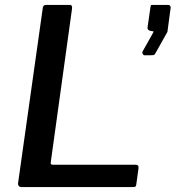

<svg xmlns="http://www.w3.org/2000/svg" viewBox="-20 -762 715 782"><path d="M154 -728Q155 -742 167 -742H265Q276 -742 273 -724L187 -103Q184 -91 195 -91H533Q546 -91 544 -76L535 -10Q534 -4 531.5 -2Q529 0 522 0H69Q51 0 54 -19L154 -728ZM568 -537Q564 -537 561.5 -542Q559 -547 560 -551L601 -624Q605 -631 605.5 -632.5Q606 -634 601 -635L594 -636Q587 -637 583.5 -641Q580 -645 581 -651L593 -734Q594 -740 595.5 -741Q597 -742 601 -742H666Q670 -742 673 -738Q676 -734 675 -730L662 -633Q661 -631 660.5 -629.5Q660 -628 659 -627L613 -545Q610 -539 606 -538Q602 -537 593 -537Z"/></svg>

Font: Libre Franklin Thin Medium
Style: Italic
Weight: 500
Italic angle: -8°
Version: Version 3.000